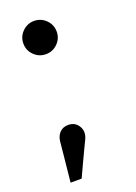

<svg xmlns="http://www.w3.org/2000/svg" viewBox="-130 -587 546 769"><g transform="rotate(-20 143.5 -202.5)"><path d="M33.4 126.8Q33.4 126.8 35.2 110.1Q36.9 93.4 39.6 66.9Q42.3 40.5 45.3 10.8Q48.3 -18.8 50.8 -44.7Q53.6 -66.4 67.3 -80.1Q81 -93.8 103.3 -93.8Q132.8 -93.8 147.4 -69.1Q161.9 -44.4 147 -14.2Q142.4 -5 131.7 17.6Q121.1 40.1 109.2 65.3Q97.3 90.6 89 108.7Q80.6 126.8 80.6 126.8ZM117.2 -390.3Q88.1 -390.3 67.1 -411Q46.2 -431.8 46.2 -461.3Q46.2 -490.4 67.1 -511.2Q88.1 -532 117.2 -532Q146.3 -532 167.3 -511.2Q188.2 -490.4 188.2 -461.3Q188.2 -431.8 167.3 -411Q146.3 -390.3 117.2 -390.3Z"/></g></svg>

Font: Inter Zeller Medium
Style: Regular
Weight: 500
Designer: Rasmus Andersson; Joe Bland
Foundry: zeller
Version: Version 3.015;git-dec3a8cb1